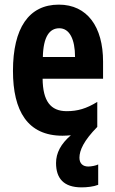

<svg xmlns="http://www.w3.org/2000/svg" viewBox="-20 -576 497 829"><path d="M323 105C323 73 342 31 400 -28V-136C353 -107 315 -96 268 -96C198 -96 165 -140 164 -236H425V-310C425 -460 357 -556 234 -556C104 -556 36 -454 36 -270C36 -97 99 10 250 10C262 10 275 9 286 8C243 45 222 84 222 128C222 194 255 233 332 233C355 233 384 230 404 222V134C395 139 374 143 361 143C338 143 323 130 323 105ZM236 -454C280 -454 304 -407 304 -330H165C167 -418 194 -454 236 -454Z"/></svg>

Font: Noto Sans Georgian ExtraCondensed Bold
Style: Regular
Weight: 700
Width: 2
Designer: Monotype Design Team, Akaki Razmadze
Foundry: Google LLC
Version: Version 2.005